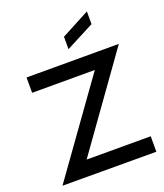

<svg xmlns="http://www.w3.org/2000/svg" viewBox="-169 -1065 1007 1177"><g transform="rotate(-20 335.0 -477.0)"><path d="M539 -954V-871L354 -775V-856ZM655 -700 227 -101H645V0L33 -1L462 -600H53V-700Z"/></g></svg>

Font: Railway
Style: Regular
Weight: 400
Version: 1.000